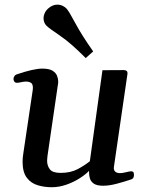

<svg xmlns="http://www.w3.org/2000/svg" viewBox="-20 -784 636 818"><path d="M200.7 13.7Q168.9 13.7 140.4 5.1Q111.8 -3.4 94 -27.1Q76.2 -50.8 76.2 -95.2Q76.2 -111.8 79.6 -132.3L119.6 -401.4Q120.1 -404.8 120.1 -410.2Q120.1 -426.3 111.6 -431.4Q103 -436.5 91.3 -436.5Q81.1 -436.5 69.8 -433.8Q58.6 -431.2 51.8 -431.2Q40 -431.2 37.6 -445.3Q36.6 -450.7 40.3 -457.8Q43.9 -464.8 51.8 -467.3Q123.5 -491.7 160.2 -491.7Q189.5 -491.7 203.9 -482.7Q218.3 -473.6 223.1 -460.9Q228 -448.2 228 -437Q228 -429.2 226.8 -423.3Q225.6 -417.5 225.6 -416L182.6 -121.6Q182.1 -116.2 181.4 -110.4Q180.7 -104.5 180.7 -99.1Q180.7 -78.1 192.4 -62.7Q204.1 -47.4 238.3 -47.4Q280.8 -47.4 311 -63.5Q341.3 -79.6 362.8 -97.2L416.5 -484.9L507.3 -485.4Q523.4 -485.4 523.4 -471.7L465.3 -72.8Q463.4 -60.5 470.2 -53.5Q477.1 -46.4 491.7 -46.4Q501 -46.4 515.6 -50Q530.3 -53.7 537.6 -54.2Q543 -54.7 546.9 -51.8Q550.8 -48.8 550.8 -38.6Q550.8 -33.2 548.6 -27.8Q546.4 -22.5 540 -20Q511.2 -10.3 478.5 -1.5Q445.8 7.3 419.9 7.3Q392.6 7.3 379.6 -1.7Q366.7 -10.7 363 -23.9Q359.4 -37.1 359.4 -48.8Q359.4 -50.3 359.4 -52.2Q359.4 -54.2 359.4 -56.2Q345.2 -41 319.8 -24.7Q294.4 -8.3 262.9 2.7Q231.4 13.7 200.7 13.7ZM345.2 -536.6Q280.8 -601.6 235.1 -632.3Q189.5 -663.1 178.7 -673.8Q165.5 -686.5 165.5 -707Q165.5 -716.8 170.2 -727.5Q174.8 -738.3 185.5 -748Q203.6 -764.2 224.1 -764.2Q236.8 -764.2 247.3 -759Q257.8 -753.9 264.2 -746.6Q273.9 -735.8 301 -685.1Q328.1 -634.3 377 -564.9Z"/></svg>

Font: Gelasio Medium
Style: Italic
Weight: 500
Italic angle: -8.5°
Designer: Eben Sorkin
Foundry: Eben Sorkin
Version: Version 1.008